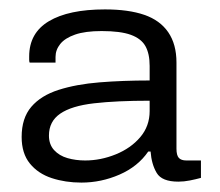

<svg xmlns="http://www.w3.org/2000/svg" viewBox="-20 -718 468 408"><path d="M153 -330Q119 -330 90 -339.5Q61 -349 43.5 -370.5Q26 -392 26 -427Q26 -467 46.5 -491Q67 -515 104.5 -527Q142 -539 191.5 -543Q241 -547 298 -547V-578Q298 -604 289 -620Q280 -636 258 -644Q236 -652 196 -652Q161 -652 139.5 -644.5Q118 -637 108 -624.5Q98 -612 98 -597V-585H43Q42 -587 42 -591Q42 -595 42 -598Q42 -648 84 -673Q126 -698 203 -698Q253 -698 286.5 -686.5Q320 -675 337.5 -649.5Q355 -624 355 -585V-402Q355 -388 360 -382.5Q365 -377 376 -377H407V-340Q396 -337 383.5 -334.5Q371 -332 359 -332Q324 -332 313 -350.5Q302 -369 300 -396H295Q273 -364 234 -347Q195 -330 153 -330ZM161 -377Q194 -377 226 -390Q258 -403 278 -426.5Q298 -450 298 -482V-504Q228 -504 180 -498.5Q132 -493 108 -476.5Q84 -460 84 -430Q84 -411 95 -399Q106 -387 123.5 -382Q141 -377 161 -377Z"/></svg>

Font: Archivo SemiExpanded Light
Style: Regular
Weight: 300
Width: 6
Designer: Hector Gatti
Foundry: Omnibus-Type
Version: Version 2.001